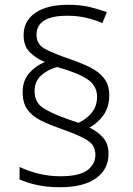

<svg xmlns="http://www.w3.org/2000/svg" viewBox="-20 -782 556 805"><path d="M75 -395Q75 -444 102 -475Q129 -506 168 -522Q128 -539 103.5 -564.5Q79 -590 79 -635Q79 -694 128 -728Q177 -762 265 -762Q316 -762 354.5 -753Q393 -744 428 -731L409 -685Q378 -699 341.5 -707.5Q305 -716 262 -716Q133 -716 133 -636Q133 -596 168.5 -577Q204 -558 271 -535Q318 -519 356 -500.5Q394 -482 416 -454Q438 -426 438 -382Q438 -333 413.5 -299Q389 -265 355 -247Q391 -230 413 -204Q435 -178 435 -137Q435 -72 382.5 -34.5Q330 3 231 3Q177 3 134.5 -6.5Q92 -16 62 -30V-82Q97 -65 141.5 -54Q186 -43 233 -43Q313 -43 346.5 -68.5Q380 -94 380 -133Q380 -173 345.5 -194.5Q311 -216 238 -241Q190 -258 153 -276Q116 -294 95.5 -322Q75 -350 75 -395ZM125 -400Q125 -352 162 -328.5Q199 -305 268 -281L309 -267Q342 -282 364.5 -309.5Q387 -337 387 -376Q387 -422 347.5 -449Q308 -476 220 -501Q181 -491 153 -466Q125 -441 125 -400Z"/></svg>

Font: Noto Sans Bengali UI Light
Style: Regular
Weight: 300
Designer: Jelle Bosma - Monotype Design Team
Foundry: Monotype Imaging Inc.
Version: Version 2.003; ttfautohint (v1.8.4.7-5d5b)